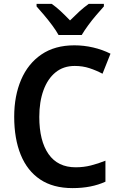

<svg xmlns="http://www.w3.org/2000/svg" viewBox="-20 -957 616 987"><path d="M364 -618Q306 -618 265.5 -585Q225 -552 203.5 -493Q182 -434 182 -356Q182 -233 229.5 -165Q277 -97 369 -97Q410 -97 447.5 -106.5Q485 -116 522 -131V-23Q450 10 353 10Q253 10 186.5 -34.5Q120 -79 86.5 -161.5Q53 -244 53 -357Q53 -464 88.5 -547Q124 -630 193 -677Q262 -724 362 -724Q411 -724 458.5 -713Q506 -702 548 -681L507 -578Q475 -595 440 -606.5Q405 -618 364 -618ZM281 -777Q269 -799 249 -826Q229 -853 207 -879Q185 -905 168 -924V-937H246Q269 -921 292.5 -899Q316 -877 340 -852Q366 -878 388.5 -898.5Q411 -919 436 -937H514V-924Q497 -905 475 -879.5Q453 -854 433 -826.5Q413 -799 400 -777Z"/></svg>

Font: Noto Sans Lao UI SemCond SemBd
Style: Regular
Weight: 600
Width: 4
Designer: Monotype Design Team
Foundry: Monotype Imaging Inc.
Version: Version 2.000; ttfautohint (v1.8.4.7-5d5b)